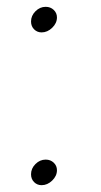

<svg xmlns="http://www.w3.org/2000/svg" viewBox="-20 -538 296 563"><path d="M71 -27Q71 -44 84 -57Q97 -70 114 -70Q128 -70 137.5 -61Q147 -52 147 -39Q147 -22 133 -8.5Q119 5 102 5Q89 5 80 -4Q71 -13 71 -27ZM71 -475Q71 -492 84 -505Q97 -518 114 -518Q128 -518 137.5 -509Q147 -500 147 -487Q147 -470 133 -456.5Q119 -443 102 -443Q89 -443 80 -452Q71 -461 71 -475Z"/></svg>

Font: Be Vietnam Thin
Style: Italic
Weight: 250
Italic angle: -9°
Designer: Gabriel Lam
Foundry: TypeRant
Version: Version 3.000